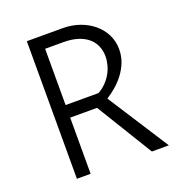

<svg xmlns="http://www.w3.org/2000/svg" viewBox="-129 -826 886 938"><g transform="rotate(-20 314.0 -357.5)"><path d="M183.6 -292V0H112.3V-715.3H297.9Q345.2 -715.3 386.2 -700.9Q427.2 -686.5 457.5 -661.1Q487.8 -635.7 505.4 -600.8Q522.9 -565.9 522.9 -524.4Q522.9 -488.3 510.3 -456.5Q497.6 -424.8 477.5 -398.7Q457.5 -372.6 433.3 -352.1Q409.2 -331.5 386.2 -317.4L590.3 0H502L323.2 -292ZM183.6 -357.4H354.5Q377 -369.6 394.5 -387.5Q412.1 -405.3 424.1 -426Q436 -446.8 442.1 -469.7Q448.2 -492.7 448.2 -514.6Q448.2 -543.5 438 -568.1Q427.7 -592.8 406.5 -611.1Q385.3 -629.4 353.3 -639.6Q321.3 -649.9 277.8 -649.9H183.6Z"/></g></svg>

Font: Proza Libre
Style: Light
Weight: 300
Designer: Jasper de Waard
Foundry: Jasper de Waard
Version: Version 1.000; ttfautohint (v1.4.1.8-43bc)